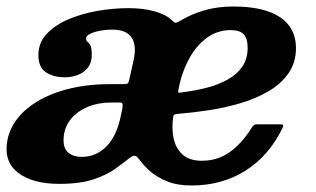

<svg xmlns="http://www.w3.org/2000/svg" viewBox="-33 -555 970 590"><path d="M531.5 -272Q524.5 -271 519.2 -270.2Q514 -269.5 514.5 -275Q523 -325.5 544.8 -368.2Q566.5 -411 600 -436.8Q633.5 -462.5 676 -462.5Q703.5 -462.5 715.8 -449.8Q728 -437 728 -408Q728 -374 711.5 -350.2Q695 -326.5 667 -310.8Q639 -295 603.8 -285.8Q568.5 -276.5 531.5 -272ZM341.5 -214 336.5 -191Q323 -132.5 291.8 -102.8Q260.5 -73 219 -73Q189 -73 173.8 -89Q158.5 -105 163.5 -140.5Q167.5 -169 186.8 -191.5Q206 -214 237.5 -227Q269 -240 309.5 -240H335Q344 -240 344 -232.8Q344 -225.5 341.5 -214ZM-10.5 -123Q-22 -58 22.8 -24Q67.5 10 149 10Q213.5 10 254.8 -4Q296 -18 321.5 -36.5Q347 -55 364 -68.5Q374 -77 380.8 -76.2Q387.5 -75.5 394.5 -65.5Q406.5 -48.5 427.2 -29.8Q448 -11 479.8 2Q511.5 15 555 15Q649 15 721.2 -30.5Q793.5 -76 835 -161.5Q838.5 -168.5 836.8 -170.8Q835 -173 826 -173H758.5Q750 -173 746.5 -169.8Q743 -166.5 739.5 -161Q710 -114 672.8 -87.5Q635.5 -61 587 -61Q548.5 -61 527.5 -80.5Q506.5 -100 500.2 -131.2Q494 -162.5 499.5 -197.5Q500.5 -202.5 505.5 -203.8Q510.5 -205 517.5 -205.5Q561 -209 610 -216.5Q659 -224 706.2 -238Q753.5 -252 792 -274.5Q830.5 -297 853.5 -329.8Q876.5 -362.5 876.5 -407.5Q876.5 -469 827.8 -502Q779 -535 683.5 -535Q636 -535 595.8 -523.5Q555.5 -512 520.5 -491Q508.5 -484 505.5 -485Q502.5 -486 494.5 -493.5Q476.5 -510.5 442 -520.2Q407.5 -530 361.5 -530Q316 -530 267.8 -521.8Q219.5 -513.5 178 -496Q136.5 -478.5 110.8 -451.2Q85 -424 85 -385.5Q85 -348 108.2 -332.8Q131.5 -317.5 166 -317.5Q188 -317.5 207 -325Q226 -332.5 237.5 -347.8Q249 -363 249 -385.5Q249 -407.5 244.8 -415.5Q240.5 -423.5 236 -426.5Q231.5 -429.5 231.5 -437Q231.5 -445 244.2 -451.2Q257 -457.5 275.5 -460.8Q294 -464 311 -464Q342.5 -464 359 -452.2Q375.5 -440.5 379.8 -418.8Q384 -397 377 -367L364 -309.5Q362 -300.5 359.2 -298.5Q356.5 -296.5 348 -296.5H306.5Q220.5 -296.5 152.5 -274.8Q84.5 -253 42 -214Q-0.5 -175 -10.5 -123Z"/></svg>

Font: Besley
Style: Bold Italic
Weight: 700
Italic angle: -13°
Designer: Owen Earl
Foundry: indestructible type*
Version: Version 2.001